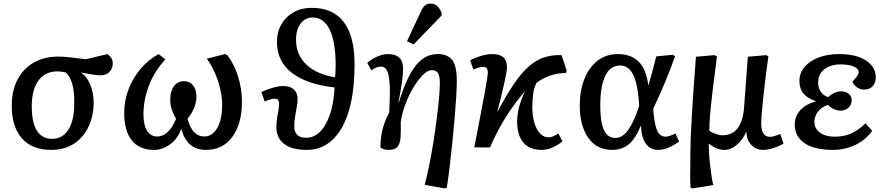

<svg xmlns="http://www.w3.org/2000/svg" viewBox="-20 -826 4971 1076"><path d="M267 14Q158 14 101.5 -52Q45 -118 46 -236Q46 -317 77.5 -378.5Q109 -440 167.5 -474.5Q226 -509 308 -509Q333 -509 375 -504.5Q417 -500 461 -494L582 -523Q599 -510 605.5 -497.5Q612 -485 612 -470Q612 -444 594.5 -424Q577 -404 544 -404Q527 -404 500 -408Q473 -412 436 -419V-417Q466 -399 485.5 -352Q505 -305 505 -249Q504 -174 475.5 -114.5Q447 -55 394 -20.5Q341 14 267 14ZM272 -48Q330 -48 363 -99Q396 -150 396 -247Q397 -315 384.5 -357Q372 -399 348 -420Q336 -423 323.5 -424.5Q311 -426 302 -426Q234 -426 196.5 -376Q159 -326 158 -235Q157 -48 272 -48Z M843 14Q761 14 718.5 -39.5Q676 -93 676 -193Q676 -262 700.5 -326Q725 -390 768.5 -441Q812 -492 869 -523L907 -493Q847 -430 815.5 -348.5Q784 -267 784 -186Q784 -125 804.5 -93Q825 -61 861 -61Q925 -61 967 -160Q949 -191 941.5 -216.5Q934 -242 934 -268Q934 -314 954.5 -342.5Q975 -371 1011 -371Q1043 -371 1062 -347.5Q1081 -324 1081 -284Q1081 -224 1031 -160Q1045 -109 1068.5 -85Q1092 -61 1124 -61Q1170 -61 1197.5 -108.5Q1225 -156 1225 -239Q1225 -281 1214 -328Q1203 -375 1183.5 -419Q1164 -463 1139 -497L1241 -523L1254 -517Q1293 -466 1314.5 -396.5Q1336 -327 1336 -258Q1336 -132 1282 -59Q1228 14 1135 14Q1080 14 1046 -15.5Q1012 -45 997 -101H994Q977 -50 934.5 -18Q892 14 843 14Z M1699 14Q1614 14 1571 -20.5Q1528 -55 1529 -114Q1529 -150 1536.5 -186Q1544 -222 1544 -242Q1545 -273 1520 -273Q1511 -273 1495.5 -269Q1480 -265 1463 -257L1445 -310Q1473 -324 1507.5 -334Q1542 -344 1568 -344Q1606 -344 1627 -324.5Q1648 -305 1648 -271Q1648 -252 1643 -225.5Q1638 -199 1633.5 -170.5Q1629 -142 1629 -119Q1629 -54 1697 -54Q1762 -54 1805 -130Q1848 -206 1855 -336Q1703 -352 1617.5 -416.5Q1532 -481 1532 -591Q1532 -647 1557 -690Q1582 -733 1625.5 -757.5Q1669 -782 1727 -782Q1847 -782 1907 -702Q1967 -622 1967 -467Q1967 -234 1895.5 -110Q1824 14 1699 14ZM1858 -393Q1861 -428 1861 -460Q1861 -592 1827.5 -660Q1794 -728 1732 -728Q1691 -728 1665 -694.5Q1639 -661 1639 -603Q1639 -519 1697 -464Q1755 -409 1858 -393Z M2473 230 2360 210Q2372 165 2384.5 104.5Q2397 44 2407.5 -22Q2418 -88 2426.5 -152.5Q2435 -217 2440 -271Q2445 -325 2445 -361Q2445 -399 2434.5 -416Q2424 -433 2400 -433Q2377 -433 2350 -406Q2323 -379 2297 -336Q2271 -293 2252 -242Q2233 -191 2226 -143Q2227 -93 2225 -58Q2223 -23 2208.5 -4.5Q2194 14 2159 14Q2142 14 2128.5 9.5Q2115 5 2112 -1Q2112 -107 2161 -194Q2163 -233 2164 -263.5Q2165 -294 2165 -321Q2164 -390 2152.5 -421.5Q2141 -453 2115 -453Q2091 -453 2061 -432L2038 -474Q2064 -496 2095.5 -509.5Q2127 -523 2155 -523Q2196 -523 2217.5 -503Q2239 -483 2239 -439Q2239 -383 2213 -252L2215 -251Q2258 -393 2309.5 -458Q2361 -523 2432 -523Q2489 -523 2514.5 -489.5Q2540 -456 2540 -373Q2540 -337 2536.5 -281Q2533 -225 2527.5 -158Q2522 -91 2514.5 -21Q2507 49 2499.5 112.5Q2492 176 2484 225ZM2298 -577 2261 -595 2338 -760Q2349 -785 2361 -795.5Q2373 -806 2393 -806Q2415 -806 2429.5 -793Q2444 -780 2455 -754V-739Z M3016 14Q2948 14 2913 -27Q2878 -68 2878 -147Q2879 -188 2889.5 -227.5Q2900 -267 2922 -315Q2865 -249 2816.5 -172.5Q2768 -96 2726 0H2638Q2678 -205 2696 -304Q2714 -403 2714 -415Q2715 -451 2689 -451Q2666 -451 2633 -436L2615 -488Q2640 -502 2674.5 -512.5Q2709 -523 2738 -523Q2823 -523 2821 -447Q2821 -427 2807 -364Q2793 -301 2768 -204L2770 -203Q2818 -293 2859 -354Q2900 -415 2941 -451.5Q2982 -488 3027 -503.5Q3072 -519 3127 -517L3156 -430L3151 -417Q3100 -416 3060 -401.5Q3020 -387 2986 -361Q2973 -334 2968.5 -304Q2964 -274 2963 -228Q2963 -179 2974 -140Q2985 -101 3006 -78.5Q3027 -56 3055 -56Q3067 -56 3081.5 -62.5Q3096 -69 3109 -78L3132 -34Q3107 -13 3076.5 0.5Q3046 14 3016 14Z M3410 14Q3324 14 3276.5 -54Q3229 -122 3229 -234Q3229 -318 3255 -383.5Q3281 -449 3329 -486Q3377 -523 3443 -523Q3515 -523 3558.5 -481Q3602 -439 3613 -348H3614Q3624 -382 3635.5 -424.5Q3647 -467 3658 -510L3750 -519L3763 -511Q3738 -438 3705 -360Q3672 -282 3641 -217L3643 -187Q3651 -115 3666 -87.5Q3681 -60 3711 -60Q3720 -60 3736 -65.5Q3752 -71 3765 -78L3786 -33Q3758 -12 3727.5 1Q3697 14 3670 14Q3626 14 3600.5 -19Q3575 -52 3572 -121H3571Q3542 -50 3504.5 -18Q3467 14 3410 14ZM3429 -53Q3468 -53 3500 -97Q3532 -141 3562 -232L3560 -263Q3552 -363 3526.5 -411Q3501 -459 3454 -459Q3400 -459 3372 -401Q3344 -343 3344 -234Q3344 -142 3364.5 -97.5Q3385 -53 3429 -53Z M3861 230 3850 225Q3848 199 3848 172.5Q3848 146 3848.5 111Q3849 76 3849 27Q3849 -37 3856.5 -168Q3864 -299 3880 -508L3984 -517L3998 -510Q3983 -396 3973.5 -316Q3964 -236 3959.5 -182.5Q3955 -129 3955 -94Q3969 -83 3991 -75.5Q4013 -68 4029 -68Q4138 -68 4150 -225L4171 -508L4274 -517L4286 -510Q4279 -461 4272 -404.5Q4265 -348 4259 -294Q4253 -240 4249.5 -197.5Q4246 -155 4246 -134Q4246 -98 4258 -78.5Q4270 -59 4296 -59Q4306 -59 4322 -64Q4338 -69 4353 -75L4371 -21Q4343 -5 4311.5 4.5Q4280 14 4257 14Q4216 14 4190 -14.5Q4164 -43 4163 -87H4162Q4142 -42 4109 -14Q4076 14 4039 14Q4016 14 3992 3.5Q3968 -7 3953 -21H3952Q3952 4 3954 37Q3956 70 3960 104.5Q3964 139 3968.5 167.5Q3973 196 3978 211Z M4648 14Q4544 14 4489 -23.5Q4434 -61 4434 -128Q4434 -175 4465.5 -209Q4497 -243 4551 -257V-259Q4505 -275 4482.5 -302Q4460 -329 4460 -372Q4460 -417 4488.5 -450.5Q4517 -484 4566.5 -503.5Q4616 -523 4682 -523Q4778 -523 4833 -487Q4888 -451 4888 -393Q4888 -363 4871 -343.5Q4854 -324 4823 -324Q4801 -324 4783.5 -336Q4766 -348 4757 -368Q4777 -390 4784.5 -401Q4792 -412 4792 -422Q4792 -441 4764.5 -453Q4737 -465 4691 -465Q4634 -465 4599.5 -437.5Q4565 -410 4565 -363Q4565 -333 4580 -311.5Q4595 -290 4621 -282Q4636 -296 4655 -305Q4674 -314 4692 -314Q4720 -314 4736.5 -300.5Q4753 -287 4753 -265Q4753 -240 4735.5 -223Q4718 -206 4691 -206Q4672 -206 4653.5 -214.5Q4635 -223 4620 -238Q4586 -228 4565 -201.5Q4544 -175 4544 -143Q4544 -106 4575 -83Q4606 -60 4658 -60Q4710 -60 4750.5 -78Q4791 -96 4830 -135L4868 -93Q4832 -42 4773.5 -14Q4715 14 4648 14Z"/></svg>

Font: Literata 12pt Medium
Style: Italic
Weight: 500
Italic angle: -2°
Designer: Latin by Veronika Burian and Jose Scaglione. Greek by Irene Vlachou. Cyrillic by Vera Evstafieva
Foundry: TypeTogether
Version: Version 3.002